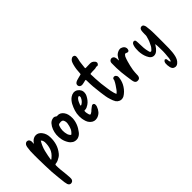

<svg xmlns="http://www.w3.org/2000/svg" viewBox="-97 -1439 2456 2456"><g transform="rotate(-45 1130.5 -211.0)"><path d="M138 -343Q143 -348 147.5 -354Q152 -360 156 -365Q189 -401 232 -401.5Q275 -402 308 -361Q327 -337 336 -308.5Q345 -280 345 -250Q347 -188 330 -131.5Q313 -75 272 -25Q258 -8 240 4Q220 17 198.5 26.5Q177 36 153 38Q141 40 141 53Q141 72 141.5 91Q142 110 144 130Q148 169 152.5 207.5Q157 246 159 286Q159 295 159 303Q159 311 158 319Q150 352 117 355Q88 357 75 325Q69 303 66 284Q59 231 54.5 179.5Q50 128 45 76Q42 17 40.5 -41Q39 -99 38 -157Q37 -194 37.5 -231Q38 -268 39 -305Q41 -322 43 -339Q45 -356 47 -373Q49 -383 53 -393.5Q57 -404 65 -412Q83 -430 104.5 -425Q126 -420 134 -397Q136 -389 137.5 -380Q139 -371 137 -362Q136 -358 135.5 -353.5Q135 -349 135 -344Q137 -344 137.5 -343.5Q138 -343 138 -343ZM228 -307Q190 -245 173 -177.5Q156 -110 146 -40Q155 -41 159.5 -45.5Q164 -50 168 -53Q217 -93 235 -144.5Q253 -196 251 -257Q250 -270 245.5 -282Q241 -294 228 -307Z M719 -221Q714 -123 647 -38Q635 -22 619 -10.5Q603 1 583 7Q544 16 508 -2Q495 -10 483 -21.5Q471 -33 463 -46Q437 -87 428 -130.5Q419 -174 422 -220Q426 -261 440 -298.5Q454 -336 481 -367Q504 -392 536 -398Q551 -402 563 -398.5Q575 -395 586 -386Q589 -383 593 -382.5Q597 -382 602 -382Q629 -385 650.5 -374Q672 -363 688 -341Q706 -316 712.5 -287.5Q719 -259 719 -221ZM577 -296Q566 -296 554 -293Q544 -293 539 -288Q534 -283 530 -274Q516 -237 515.5 -200Q515 -163 526 -125Q532 -109 545 -92Q552 -85 555.5 -84.5Q559 -84 566 -91Q575 -100 583.5 -109.5Q592 -119 598 -130Q603 -142 608.5 -155Q614 -168 617 -181Q622 -200 625 -219.5Q628 -239 623 -259Q618 -280 608 -288Q598 -296 577 -296Z M795 -179Q795 -226 808.5 -269.5Q822 -313 844 -355Q855 -375 870 -393Q885 -411 904 -424Q930 -442 958 -445Q988 -447 1012 -432Q1036 -417 1049 -391.5Q1062 -366 1057 -334Q1056 -325 1053 -315Q1050 -305 1045 -296Q1032 -271 1014.5 -248.5Q997 -226 972 -209Q956 -198 938.5 -190.5Q921 -183 901 -184Q894 -184 892.5 -182Q891 -180 891 -173Q890 -157 893 -141Q896 -125 901 -109Q907 -96 912 -94Q917 -92 930 -100Q949 -110 964 -127Q973 -135 982 -141.5Q991 -148 1000 -155Q1004 -159 1012 -163Q1027 -168 1037.5 -160.5Q1048 -153 1048 -137Q1048 -130 1047 -123Q1046 -116 1044 -109Q1031 -71 1007 -43Q983 -15 942 -2Q885 13 843 -29Q821 -51 812 -78Q803 -105 798 -134Q797 -145 796.5 -156.5Q796 -168 795 -179ZM982 -344Q982 -351 981 -356.5Q980 -362 975 -364Q968 -368 957 -359Q953 -357 950 -354Q947 -351 943 -347Q930 -331 921.5 -312Q913 -293 906 -274Q901 -267 907 -263Q909 -261 912.5 -261.5Q916 -262 918 -263Q963 -288 981 -337Q982 -339 982 -341.5Q982 -344 982 -344Z M1335 -44Q1358 -61 1371 -80Q1389 -105 1406.5 -131Q1424 -157 1437 -185Q1438 -189 1439 -191.5Q1440 -194 1440 -197Q1441 -218 1464 -223Q1487 -225 1498 -206Q1504 -199 1505.5 -191.5Q1507 -184 1507 -175Q1503 -122 1479 -73Q1449 -14 1399 25Q1388 34 1376.5 40.5Q1365 47 1351 50Q1326 56 1301 45.5Q1276 35 1261 13Q1252 -2 1245 -18.5Q1238 -35 1233 -52Q1220 -89 1214 -128Q1208 -167 1203 -206Q1195 -262 1190.5 -320Q1186 -378 1186 -436Q1186 -447 1184 -449Q1182 -451 1170 -449Q1157 -446 1143.5 -442.5Q1130 -439 1116 -437Q1099 -433 1080 -442Q1062 -453 1060 -472.5Q1058 -492 1072 -506Q1086 -518 1102 -523Q1120 -528 1137.5 -533Q1155 -538 1173 -542Q1185 -544 1187.5 -546.5Q1190 -549 1191 -562Q1192 -596 1196.5 -629.5Q1201 -663 1210 -697Q1214 -709 1217.5 -721.5Q1221 -734 1228 -745Q1234 -753 1240 -759.5Q1246 -766 1254 -770Q1273 -783 1296 -772Q1306 -765 1308.5 -755Q1311 -745 1309 -734Q1307 -712 1301 -690.5Q1295 -669 1293 -646Q1291 -627 1288.5 -608Q1286 -589 1284 -569Q1284 -560 1285.5 -558.5Q1287 -557 1297 -557Q1317 -557 1335 -558Q1353 -559 1372 -559Q1406 -559 1429 -533Q1435 -528 1438.5 -521.5Q1442 -515 1443 -508Q1445 -491 1432 -478.5Q1419 -466 1405 -472Q1403 -472 1400.5 -472.5Q1398 -473 1395 -472Q1373 -464 1350.5 -465Q1328 -466 1305 -463H1291Q1279 -463 1279 -451Q1281 -432 1281 -413.5Q1281 -395 1282 -376Q1284 -327 1289 -278Q1294 -229 1302 -181Q1305 -156 1309.5 -131.5Q1314 -107 1321 -82Q1323 -73 1327 -64Q1331 -55 1335 -44Z M1658 -326Q1665 -331 1667 -336.5Q1669 -342 1671 -346Q1680 -363 1692 -378.5Q1704 -394 1721 -404Q1744 -418 1766.5 -420.5Q1789 -423 1812 -409Q1829 -400 1837.5 -382Q1846 -364 1842 -346Q1839 -327 1826 -321Q1813 -315 1796 -325Q1787 -330 1781 -330Q1775 -330 1767 -322Q1763 -318 1759.5 -312Q1756 -306 1752 -301Q1745 -285 1740 -269.5Q1735 -254 1730 -238Q1721 -207 1713.5 -175.5Q1706 -144 1701 -112Q1699 -92 1697 -72Q1695 -52 1695 -32Q1695 -25 1694.5 -17Q1694 -9 1691 -1Q1681 29 1650 29Q1619 32 1605 4Q1601 -4 1599.5 -13Q1598 -22 1596 -29Q1589 -71 1584 -112.5Q1579 -154 1574 -196Q1570 -237 1569 -279.5Q1568 -322 1569 -365Q1569 -393 1590 -406Q1608 -417 1627 -409.5Q1646 -402 1652 -382Q1658 -366 1658 -350Q1657 -345 1657.5 -339Q1658 -333 1658 -326Z M2136 -145Q2127 -132 2119.5 -120Q2112 -108 2103 -97Q2092 -84 2079.5 -73Q2067 -62 2051 -55Q2013 -41 1983 -62Q1970 -71 1961.5 -84Q1953 -97 1946 -112Q1933 -140 1926.5 -170.5Q1920 -201 1919 -232Q1919 -255 1920.5 -279Q1922 -303 1929 -325Q1933 -341 1944 -355Q1950 -360 1957.5 -363Q1965 -366 1974 -364Q1990 -360 1992 -340Q1994 -327 1994 -313.5Q1994 -300 1995 -286Q1995 -250 1998 -215Q2001 -180 2010 -145Q2012 -137 2015 -127.5Q2018 -118 2027 -116Q2036 -114 2042 -120.5Q2048 -127 2054 -133Q2068 -147 2077.5 -163Q2087 -179 2094 -197Q2107 -221 2114.5 -246Q2122 -271 2129 -296Q2131 -305 2130.5 -314Q2130 -323 2130 -332Q2130 -346 2131 -359.5Q2132 -373 2133 -386Q2136 -403 2142 -413Q2155 -430 2175 -429Q2195 -428 2204 -409Q2211 -396 2213 -382.5Q2215 -369 2216 -355Q2221 -319 2222 -282Q2223 -245 2223 -208Q2223 -152 2223 -94.5Q2223 -37 2222 19Q2221 51 2218 83.5Q2215 116 2207 148Q2201 171 2190.5 191.5Q2180 212 2160 229Q2147 240 2132 244Q2117 248 2100 242Q2082 237 2072.5 223Q2063 209 2060 193Q2051 155 2055 119Q2057 111 2060 103.5Q2063 96 2069 91Q2072 86 2077.5 83.5Q2083 81 2088 83Q2102 88 2103 100Q2103 103 2104 107Q2105 111 2105 115Q2105 135 2115 152Q2121 151 2123 147.5Q2125 144 2126 140Q2131 124 2133.5 108.5Q2136 93 2136 77Q2138 56 2140 34.5Q2142 13 2142 -8Q2141 -42 2141 -76.5Q2141 -111 2136 -145Z"/></g></svg>

Font: Delicious Handrawn
Style: Regular
Weight: 400
Designer: Agung Rohmat
Foundry: Agung Rohmat
Version: Version 1.002; ttfautohint (v1.8.4.7-5d5b);gftools[0.9.27]